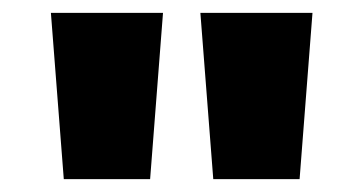

<svg xmlns="http://www.w3.org/2000/svg" viewBox="-20 -734 564 298"><path d="M233 -714 213 -456H79L59 -714ZM465 -714 445 -456H311L291 -714Z"/></svg>

Font: Noto Kufi Arabic Black
Style: Regular
Weight: 900
Designer: Monotype Design Team, David Williams, Khaled Hosny
Foundry: Google LLC
Version: Version 2.109; ttfautohint (v1.8.4.7-5d5b)